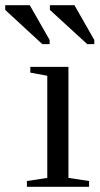

<svg xmlns="http://www.w3.org/2000/svg" viewBox="-82 -715 381 735"><path d="M180 -34 259 -22V0H21V-22L99 -34V-425L34 -437V-459H180ZM252 -546 109 -677V-695H203L279 -562V-546ZM80 -546 -62 -677V-695H32L108 -562V-546Z"/></svg>

Font: Libra Serif Modern
Style: Regular
Weight: 400
Designer: Stefan Peev, Context Ltd
Foundry: Stefan Peev, Context Ltd
Version: Version 1.000